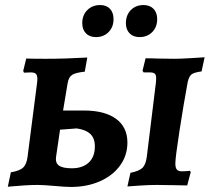

<svg xmlns="http://www.w3.org/2000/svg" viewBox="-20 -733 831 761"><path d="M196 4Q152 0 129 0Q85 0 11 7L23 -50Q58 -56 71.5 -68.5Q85 -81 89 -110L127 -405Q128 -411 128 -421Q128 -435 122 -440.5Q116 -446 102 -446L75 -445L72 -452L84 -501Q110 -500 162 -500Q238 -500 326 -505L316 -449Q279 -445 265.5 -436Q252 -427 248 -403L230 -295H312Q395 -295 440 -262Q485 -229 485 -168Q485 -117 456 -77Q427 -37 376 -14.5Q325 8 261 8Q240 8 196 4ZM356 -153Q356 -185 338 -202Q320 -219 284 -224L218 -219L202 -110Q199 -87 214 -76.5Q229 -66 265 -66Q307 -66 331.5 -88.5Q356 -111 356 -153ZM675 -85Q675 -68 681 -61Q687 -54 700 -54Q713 -54 721.5 -55Q730 -56 733 -56L736 -51L722 2Q708 2 671.5 1Q635 0 601 0Q572 0 534.5 2.5Q497 5 485 6L497 -48Q532 -55 545 -68Q558 -81 562 -113L598 -406Q599 -413 599 -423Q599 -436 593.5 -441Q588 -446 574 -446H549Q547 -449 545 -453L557 -502Q585 -502 603 -501L671 -500Q694 -500 735.5 -502.5Q777 -505 791 -506L779 -450Q749 -446 739 -438Q729 -430 724 -408Q708 -322 691.5 -215Q675 -108 675 -85ZM306 -641Q306 -673 326 -693Q346 -713 377 -713Q402 -713 416 -698Q430 -683 430 -657Q430 -626 410.5 -606Q391 -586 360 -586Q335 -586 320.5 -601Q306 -616 306 -641ZM479 -641Q479 -673 498.5 -693Q518 -713 549 -713Q574 -713 588.5 -698Q603 -683 603 -657Q603 -626 583.5 -606Q564 -586 533 -586Q508 -586 493.5 -601Q479 -616 479 -641Z"/></svg>

Font: Alegreya SC
Style: Bold Italic
Weight: 700
Italic angle: -7°
Designer: Juan Pablo del Peral
Foundry: Huerta Tipografica
Version: Version 2.007; ttfautohint (v1.6)